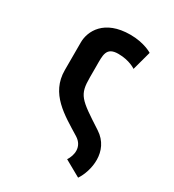

<svg xmlns="http://www.w3.org/2000/svg" viewBox="-162 -597 760 841"><g transform="rotate(30 217.5 -176.5)"><path d="M364 152C399 100 424 -13 334 -71C206 -154 189 -165 189 -255V-311C189 -365 184 -406 246 -406C303 -406 336 -382 336 -382L362 -478C362 -478 321 -505 250 -505C118 -505 78 -424 78 -367V-227C78 -108 176 -56 265 -1C312 28 301 77 282 106Z"/></g></svg>

Font: Advent Pro
Style: Bold
Weight: 700
Designer: Andreas Kalpakidis
Foundry: Andreas Kalpakidis
Version: Version 2.002 2008